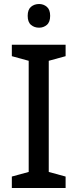

<svg xmlns="http://www.w3.org/2000/svg" viewBox="-20 -937 387 957"><path d="M307 0H39V-57L123 -80V-634L39 -657V-714H307V-657L223 -634V-80L307 -57ZM175 -917Q197 -917 213.5 -903Q230 -889 230 -858Q230 -827 213.5 -813Q197 -799 175 -799Q151 -799 134.5 -813Q118 -827 118 -858Q118 -889 134.5 -903Q151 -917 175 -917Z"/></svg>

Font: Noto Sans Kayah Li Medium
Style: Regular
Weight: 500
Designer: Monotype Design Team, Sérgio Martins
Foundry: Monotype Imaging Inc.
Version: Version 2.002; ttfautohint (v1.8.4.7-5d5b)